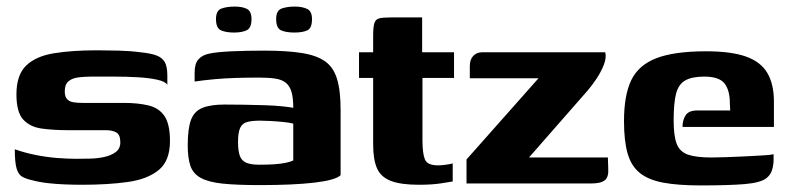

<svg xmlns="http://www.w3.org/2000/svg" viewBox="-20 -558 2400 584"><path d="M230 4Q206 4 179 3Q152 2 125.5 -1Q99 -4 77 -10Q59 -14 47.5 -20.5Q36 -27 30.5 -45.5Q25 -64 25 -104Q56 -93 89 -86.5Q122 -80 153.5 -77.5Q185 -75 212 -75Q231 -75 253.5 -75.5Q276 -76 297 -80.5Q318 -85 332 -95.5Q346 -106 346 -125Q346 -148 334 -155Q322 -162 302 -162H188Q142 -162 106.5 -167Q71 -172 50.5 -194.5Q30 -217 30 -271Q30 -330 59.5 -358.5Q89 -387 144 -396Q199 -405 276 -405Q304 -405 341.5 -404Q379 -403 407 -399Q438 -396 455.5 -389.5Q473 -383 481 -369.5Q489 -356 489 -328V-300Q483 -310 458.5 -315.5Q434 -321 399.5 -323Q365 -325 327.5 -325Q290 -325 258 -325Q236 -325 217.5 -322.5Q199 -320 188 -310.5Q177 -301 177 -280Q177 -264 184 -256.5Q191 -249 203 -247Q215 -245 230 -245H357Q399 -245 431 -237.5Q463 -230 480 -205.5Q497 -181 497 -129Q497 -69 463 -41Q429 -13 369 -4.5Q309 4 230 4Z M770 5Q700 5 657 0.5Q614 -4 590.5 -17Q567 -30 559 -54Q551 -78 551 -116Q551 -167 561 -193.5Q571 -220 596 -230Q621 -240 663 -240Q688 -240 720.5 -239.5Q753 -239 784.5 -238Q816 -237 839.5 -234.5Q863 -232 872 -230Q872 -261 866.5 -279Q861 -297 849 -306.5Q837 -316 817 -319Q797 -322 768 -322Q733 -322 698.5 -321Q664 -320 631.5 -317Q599 -314 572 -310V-338Q572 -365 584 -378Q596 -391 617 -395Q640 -400 685.5 -402Q731 -404 784 -404Q851 -404 896.5 -397Q942 -390 968 -372Q994 -354 1005 -318.5Q1016 -283 1016 -224V-25Q1000 -10 936.5 -2.5Q873 5 770 5ZM769 -57Q797 -57 816.5 -58.5Q836 -60 850 -63Q864 -66 872 -70V-182Q861 -185 841.5 -187Q822 -189 802 -190Q782 -191 771 -191Q747 -191 732 -187Q717 -183 710.5 -169Q704 -155 704 -126Q704 -101 709 -85.5Q714 -70 728 -63.5Q742 -57 769 -57ZM875 -459Q851 -459 835.5 -465.5Q820 -472 820 -500Q820 -526 836.5 -532Q853 -538 877 -538Q899 -538 914 -531Q929 -524 929 -500Q929 -472 914.5 -465.5Q900 -459 875 -459ZM692 -459Q668 -459 652.5 -465.5Q637 -472 637 -500Q637 -526 653.5 -532Q670 -538 694 -538Q717 -538 731 -531Q745 -524 745 -500Q745 -473 730.5 -466Q716 -459 692 -459Z M1254 4Q1200 4 1169.5 -7.5Q1139 -19 1127 -45.5Q1115 -72 1115 -119V-321H1072V-399H1115V-450Q1115 -475 1118.5 -487Q1122 -499 1133 -502Q1144 -505 1168 -505H1264Q1264 -501 1264 -495Q1264 -489 1264 -480V-399H1361V-321H1265V-131Q1265 -91 1272.5 -73Q1280 -55 1313 -55Q1322 -55 1336.5 -57Q1351 -59 1357 -61V-6Q1350 -5 1322.5 -0.5Q1295 4 1254 4Z M1589 -79H1829L1830 -47Q1832 -20 1820 -10Q1808 0 1779 0H1399V-73L1618 -320H1409V-357Q1409 -377 1419.5 -388Q1430 -399 1446 -399H1821Q1825 -382 1816.5 -360.5Q1808 -339 1794 -318Q1780 -297 1766 -281Z M2112 6Q2042 6 1997 -2.5Q1952 -11 1926 -32Q1900 -53 1889 -91Q1878 -129 1878 -190Q1878 -268 1900 -314Q1922 -360 1976.5 -381Q2031 -402 2128 -402Q2204 -402 2249 -386Q2294 -370 2314 -336Q2334 -302 2334 -249V-172H2056Q2056 -193 2065.5 -207.5Q2075 -222 2101 -222H2201L2200 -243Q2200 -284 2183.5 -304.5Q2167 -325 2122 -325Q2085 -325 2064.5 -313.5Q2044 -302 2036.5 -273.5Q2029 -245 2029 -192Q2029 -144 2038.5 -120Q2048 -96 2073 -87.5Q2098 -79 2144 -79Q2161 -79 2190 -80Q2219 -81 2249.5 -82.5Q2280 -84 2303.5 -85.5Q2327 -87 2333 -89V-71Q2333 -57 2328.5 -41.5Q2324 -26 2311 -16Q2293 -2 2244.5 2Q2196 6 2112 6Z"/></svg>

Font: Genos
Style: Bold
Weight: 700
Designer: Robert E. Leuschke
Foundry: Robert E. Leuschke
Version: Version 1.010